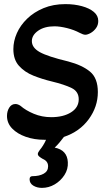

<svg xmlns="http://www.w3.org/2000/svg" viewBox="-20 -667 534 934"><path d="M184 247Q160 247 142 236Q124 225 124 205Q124 190 138 190Q171 190 192.5 178Q214 166 214 142Q214 117 188 106Q179 101 171.5 95Q164 89 164 82Q164 75 174 62Q181 54 189.5 40.5Q198 27 204 13H196Q147 13 105.5 -1.5Q64 -16 39 -42Q14 -68 14 -103Q14 -126 25 -143.5Q36 -161 55 -161Q67 -161 80 -152Q105 -130 144.5 -113.5Q184 -97 229 -97Q288 -97 325.5 -120.5Q363 -144 363 -184Q363 -222 328 -239Q293 -256 231 -271Q185 -282 142.5 -299Q100 -316 72.5 -346.5Q45 -377 45 -428Q45 -467 62 -505.5Q79 -544 112 -576Q145 -608 192 -627.5Q239 -647 298 -647Q342 -647 378.5 -637Q415 -627 436.5 -609Q458 -591 458 -565Q458 -545 447 -530Q436 -515 421 -506.5Q406 -498 395 -498Q385 -498 368 -507Q340 -522 305.5 -530.5Q271 -539 245 -539Q196 -539 165.5 -517.5Q135 -496 135 -467Q135 -435 173.5 -413.5Q212 -392 312 -368Q380 -350 418 -318.5Q456 -287 456 -219Q456 -148 412 -87.5Q368 -27 291 -1Q281 12 270 25.5Q259 39 246 51Q307 63 310 122Q312 156 293.5 184.5Q275 213 246 230Q217 247 184 247Z"/></svg>

Font: Akaya Telivigala
Style: Regular
Weight: 400
Designer: Vaishnavi Murthy Yerkadithaya, Juan Luis Blanco Aristondo
Version: Version 1.002; ttfautohint (v1.8.3)